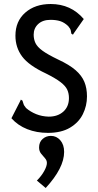

<svg xmlns="http://www.w3.org/2000/svg" viewBox="-20 -652 490 958"><path d="M219 11Q163 11 116 -7.5Q69 -26 37 -62L80 -146L84 -155L92 -150Q95 -143 97 -134.5Q99 -126 110 -113Q132 -94 160.5 -82.5Q189 -71 223 -70Q268 -70 296 -95Q324 -120 324 -163Q324 -186 315.5 -204.5Q307 -223 282.5 -242Q258 -261 210 -285Q124 -325 90.5 -370Q57 -415 57 -474Q57 -546 106 -589Q155 -632 233 -632Q334 -632 398 -557L349 -487L344 -479L336 -484Q335 -492 333 -500.5Q331 -509 320 -522Q301 -540 280.5 -546.5Q260 -553 232 -553Q193 -553 170.5 -532Q148 -511 148 -479Q148 -456 157 -437Q166 -418 192 -399Q218 -380 270 -355Q326 -329 357 -302Q388 -275 401 -243.5Q414 -212 414 -171Q414 -124 393.5 -82.5Q373 -41 329.5 -15Q286 11 219 11ZM208 286 164 249Q187 226 200.5 201.5Q214 177 214 161Q214 148 204.5 137.5Q195 127 185 114.5Q175 102 175 84Q175 57 192.5 41.5Q210 26 234 26Q262 26 281 48Q300 70 300 106Q300 186 208 286Z"/></svg>

Font: Inconsolata SemiCondensed SemiBold
Style: Regular
Weight: 600
Width: 4
Monospace: yes
Designer: Raph Levien, Cyreal, Brenton Simpson
Foundry: Raph Levien, Cyreal, Google
Version: Version 3.001; ttfautohint (v1.8.2.53-6de2)